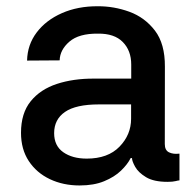

<svg xmlns="http://www.w3.org/2000/svg" viewBox="-20 -573 609 605"><path d="M230.8 11.4Q179 11.4 137.1 -8.5Q95.2 -28.4 70.7 -65.5Q46.2 -102.6 46.2 -154.5Q46.2 -216.3 76.7 -253.9Q107.2 -291.5 159.3 -308.6Q211.3 -325.6 275.6 -325.3H393.5V-369.7Q393.5 -413.7 366.8 -440.7Q340.2 -467.7 288.7 -467Q228.7 -467.7 198.7 -441.8Q168.7 -415.8 168 -382.8L65.3 -382.1Q66.4 -432.2 95.7 -470.9Q125 -509.6 175.1 -531.6Q225.1 -553.6 288 -553.3Q339.1 -553.6 387.8 -535.9Q436.4 -518.1 468.2 -476.6Q500 -435 499.6 -362.9L499.3 -119Q499.3 -99.4 512.6 -93Q525.9 -86.6 544 -88.8H545.5V-4.6Q541.9 -4.6 533.2 -2.3Q524.5 0 507.8 0Q464.5 0 440.2 -14.7Q415.8 -29.5 405.9 -47.4Q396 -65.3 396 -74.2V-74.9H391.7Q382.1 -55.4 361.3 -35.3Q340.6 -15.3 308.2 -2Q275.9 11.4 230.8 11.4ZM253.2 -73.2Q320 -73.2 356.5 -110.8Q393.1 -148.4 393.1 -198.9V-244H291.5Q219.1 -244 184.8 -220.3Q150.6 -196.7 150.6 -153.4Q150.6 -113.6 179.3 -93.4Q208.1 -73.2 253.2 -73.2Z"/></svg>

Font: Inter Zeller Medium
Style: Regular
Weight: 500
Designer: Rasmus Andersson; Joe Bland
Foundry: zeller
Version: Version 3.015;git-dec3a8cb1